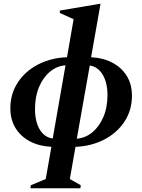

<svg xmlns="http://www.w3.org/2000/svg" viewBox="-20 -770 756 1020"><path d="M223 181 253 10Q190 7 141 -18Q92 -43 63.5 -88Q35 -133 35 -195Q35 -272 75 -332.5Q115 -393 183.5 -428Q252 -463 336 -466L371 -668L298 -701V-714L511 -750H514L464 -466Q527 -463 576 -437.5Q625 -412 653 -367.5Q681 -323 681 -261Q681 -184 641 -123.5Q601 -63 532.5 -28Q464 7 381 10L351 181L409 214L407 230H142L144 214ZM166 -191Q166 -125 190.5 -83Q215 -41 260 -34L328 -423Q283 -420 246 -389.5Q209 -359 187.5 -308Q166 -257 166 -191ZM551 -265Q551 -330 526 -372.5Q501 -415 457 -422L388 -33Q434 -37 470.5 -67Q507 -97 529 -148Q551 -199 551 -265Z"/></svg>

Font: Spectral
Style: Bold Italic
Weight: 700
Italic angle: -10°
Designer: Jean-Baptiste Levee
Foundry: Production Type
Version: Version 2.001